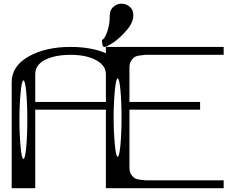

<svg xmlns="http://www.w3.org/2000/svg" viewBox="-20 -999 1290 1019"><path d="M687.5 -917Q687.5 -879.9 653.3 -839.8Q616.2 -796.9 583 -774.4Q545.9 -750 536.1 -750Q532.2 -750 528.3 -752Q526.4 -752.9 524.4 -759.8Q522.5 -767.6 522.5 -769.5Q522.5 -770.5 522 -773.4Q521.5 -776.4 521.5 -779.3V-788.1Q533.2 -788.1 547.9 -827.1Q562.5 -866.2 562.5 -917Q562.5 -946.3 582 -962.9Q601.6 -979.5 625 -979.5Q649.4 -979.5 668.9 -962.9Q687.5 -947.3 687.5 -917ZM125 -363.3Q125 -449.2 119.1 -510.7Q113.3 -572.3 104.5 -572.3Q95.7 -572.3 89.8 -510.7Q83 -439.5 83 -363.3Q83 -287.1 89.8 -215.8Q95.7 -155.3 104.5 -155.3Q113.3 -155.3 119.1 -216.8Q125 -278.3 125 -363.3ZM589.8 -521.5Q583 -449.2 583 -375Q583 -300.8 589.8 -228.5Q595.7 -167 604.5 -167Q613.3 -167 619.1 -228.5Q625 -290 625 -375Q625 -460 619.1 -521.5Q613.3 -583 604.5 -583Q595.7 -583 589.8 -521.5ZM167 -458H542V-604.5Q542 -652.3 488.3 -680.7Q436.5 -708 354.5 -708Q272.5 -708 219.7 -681.6Q167 -655.3 167 -604.5ZM1167 -750V-708H792H752Q746.1 -708 718.8 -704.1Q700.2 -701.2 690.4 -693.4Q680.7 -685.5 673.8 -672.9Q667 -660.2 667 -639.6V-458H1042V-417H667V-110.4Q667 -89.8 673.8 -77.1Q680.7 -64.5 690.4 -56.6Q700.2 -48.8 718.8 -45.9Q746.1 -42 752 -42H792H1167V0H542V-417H167V0H42V-562.5Q42 -648.4 131.8 -699.2Q221.7 -750 354.5 -750Q462.9 -750 542 -716.8V-750H667Z"/></svg>

Font: okolaksMetalik
Style: bold
Weight: 700
Width: 7
Version: Version 0.6